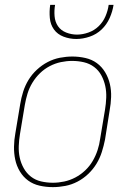

<svg xmlns="http://www.w3.org/2000/svg" viewBox="-20 -760 540 788"><path d="M197 8Q169 8 142.5 2Q116 -4 95.5 -19Q75 -34 61.5 -56.5Q48 -79 42.5 -105Q37 -131 37.5 -158.5Q38 -186 43 -213L63 -333Q67 -358 75 -383.5Q83 -409 97 -432Q111 -455 131.5 -474Q152 -493 176 -505.5Q200 -518 226 -523Q252 -528 277 -528Q304 -528 330.5 -522Q357 -516 377.5 -501Q398 -486 411.5 -463.5Q425 -441 431 -415Q437 -389 436 -361.5Q435 -334 430 -307L411 -187Q406 -162 398 -136.5Q390 -111 376 -88Q362 -65 342 -46Q322 -27 298 -14.5Q274 -2 248 3Q222 8 197 8ZM197 -10Q220 -10 243.5 -15Q267 -20 289 -31.5Q311 -43 329.5 -60.5Q348 -78 360.5 -99.5Q373 -121 380.5 -144Q388 -167 391 -190L411 -310Q415 -334 416 -359Q417 -384 412 -407Q407 -430 396 -450.5Q385 -471 366.5 -485Q348 -499 324.5 -504.5Q301 -510 276 -510Q253 -510 229.5 -505Q206 -500 184 -488.5Q162 -477 144 -459.5Q126 -442 113 -420.5Q100 -399 93 -376Q86 -353 82 -330L62 -210Q58 -186 57 -161Q56 -136 61 -113Q66 -90 77.5 -69.5Q89 -49 107 -35Q125 -21 148.5 -15.5Q172 -10 197 -10ZM293 -600Q266 -600 241 -609.5Q216 -619 201.5 -639Q187 -659 184.5 -686Q182 -713 186 -740H206Q202 -717 204 -693.5Q206 -670 218 -652.5Q230 -635 251.5 -626.5Q273 -618 296 -618Q319 -618 343 -626.5Q367 -635 385 -652.5Q403 -670 413 -693.5Q423 -717 426 -740H446Q442 -713 430 -686Q418 -659 397 -639Q376 -619 348 -609.5Q320 -600 293 -600Z"/></svg>

Font: Iosevka SS04 Thin Oblique
Style: Regular
Weight: 100
Italic angle: -9°
Monospace: yes
Designer: Belleve Invis
Foundry: Belleve Invis
Version: Version 19.0.0; ttfautohint (v1.8.4)